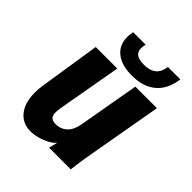

<svg xmlns="http://www.w3.org/2000/svg" viewBox="-207 -875 1014 1014"><g transform="rotate(45 300.0 -368.0)"><path d="M58.5 -152.5Q58.5 -179 63 -208L116 -550H277L213.5 -192Q210 -173 210 -157Q210 -133.5 220.2 -122.8Q230.5 -112 253.5 -112Q292 -112 317.8 -136.2Q343.5 -160.5 351.5 -206.5L412 -550H573L496 -113.5Q489.5 -77 484.5 -37.5L479.5 0.5L318 0L330 -50Q320.5 -35 296.2 -21.5Q272 -8 242 0.5Q212 9 186.5 9Q148 9 119 -10.2Q90 -29.5 74.2 -65.8Q58.5 -102 58.5 -152.5ZM196 -705Q196 -724 200.5 -745H294Q289.5 -728.5 289.5 -715Q289.5 -689 307.2 -676.2Q325 -663.5 361.5 -663.5Q407 -663.5 431 -683.8Q455 -704 460.5 -745H553Q542.5 -663 492.2 -620.5Q442 -578 358 -578Q280 -578 238 -612Q196 -646 196 -705Z"/></g></svg>

Font: JuliaMono Black
Style: Italic
Weight: 900
Italic angle: -9°
Monospace: yes
Designer: cormullion
Foundry: corm
Version: Version 0.057; ttfautohint (v1.8.4)